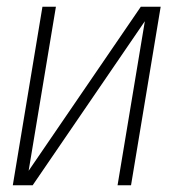

<svg xmlns="http://www.w3.org/2000/svg" viewBox="-20 -550 540 570"><path d="M18 0 106 -530H146L65 -43L398 -530H457L369 0H329L410 -487L77 0Z"/></svg>

Font: Iosevka Slab XLtObl
Style: Regular
Weight: 200
Italic angle: -9°
Monospace: yes
Designer: Belleve Invis
Foundry: Belleve Invis
Version: Version 11.1.1; ttfautohint (v1.8.3)